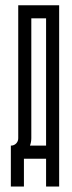

<svg xmlns="http://www.w3.org/2000/svg" viewBox="-20 -591 269 715"><path d="M69.1 103.7H20.4Q20.4 103.7 20.4 -48.7Q32.1 -48.7 40 -56.6Q47.9 -64.6 47.9 -76.2V-571.4H200.3V103.7H151.6V0H69.1ZM91.6 -48.7H151.6V-522.7H96.6V-76.2Q96.6 -62.1 91.6 -48.7Z"/></svg>

Font: Marapfhont
Style: Book
Weight: 400
Version: Version 0.15